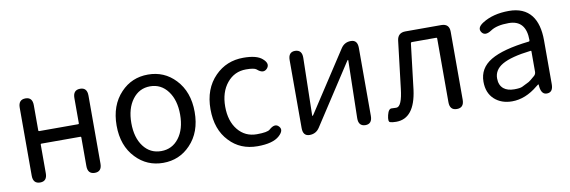

<svg xmlns="http://www.w3.org/2000/svg" viewBox="-46 -882 3623 1221"><g transform="rotate(-10 1765.5 -272.0)"><path d="M138 0Q92 0 92 -52V-491Q92 -543 138 -543Q183 -543 183 -491V-328Q183 -323 188 -323H440Q445 -323 445 -328V-491Q445 -543 491 -543Q536 -543 536 -491V-52Q536 0 491 0Q445 0 445 -52V-237Q445 -242 440 -242H188Q183 -242 183 -237V-52Q183 0 138 0Z M755 -62Q679 -141 679 -271.5Q679 -402 755 -482Q826 -557 931 -557Q1036 -557 1107 -482Q1183 -402 1183 -271.5Q1183 -141 1107 -62Q1036 13 931 13Q826 13 755 -62ZM817 -120Q860 -63 931 -63Q1002 -63 1045.5 -120Q1089 -177 1089 -271Q1089 -365 1045.5 -423Q1002 -481 931.5 -481Q861 -481 817.5 -423Q774 -365 774 -271Q774 -177 817 -120Z M1540 13Q1429 13 1359 -62Q1285 -139 1285 -270.5Q1285 -402 1364 -482Q1438 -557 1547 -557Q1633 -557 1668 -526Q1708 -492 1683 -463Q1657 -434 1618 -469Q1604 -481 1551 -481Q1476 -481 1428 -422.5Q1380 -364 1380 -270.5Q1380 -177 1426.5 -120Q1473 -63 1548 -63Q1617 -63 1633 -78Q1672 -113 1696 -86Q1720 -60 1681 -25Q1639 13 1540 13Z M1878 0Q1835 0 1835 -52V-491Q1835 -543 1879 -543Q1924 -542 1923 -490L1915 -121Q1915 -116 1917 -116Q1919 -116 1926 -127L2174 -507Q2197 -543 2239 -543Q2282 -543 2282 -491V-52Q2282 0 2238 0Q2193 -1 2194 -53L2202 -423Q2202 -428 2200 -428Q2198 -428 2191 -417L1943 -36Q1920 0 1878 0Z M2435 13Q2411 13 2396 8.5Q2381 4 2391 -38Q2401 -79 2422 -76Q2427 -75 2451 -75Q2487 -75 2500 -191L2536 -493Q2542 -543 2592 -543H2823Q2875 -543 2875 -491V-52Q2875 0 2829 0Q2783 0 2783 -52V-464Q2783 -469 2778 -469H2621Q2614 -469 2613 -462L2578 -168Q2554 13 2435 13Z M3184 13Q3114 13 3069.5 -28Q3025 -69 3025 -141Q3025 -229 3104.5 -276.5Q3184 -324 3353 -343Q3359 -344 3359 -351Q3359 -481 3247 -481Q3170 -481 3130 -454Q3086 -425 3066 -455Q3046 -485 3090 -513Q3159 -557 3262 -557Q3358 -557 3406 -496Q3450 -439 3450 -334V-51Q3450 0 3413 2Q3376 5 3369 -46L3368 -58Q3367 -65 3365.5 -65Q3364 -65 3351 -54Q3270 13 3184 13ZM3210 -60Q3248 -60 3262 -67Q3285 -78 3308 -90Q3317 -95 3348 -122Q3359 -132 3359 -147V-279Q3359 -284 3354 -283Q3226 -268 3168 -234Q3114 -202 3114 -147Q3114 -103 3142 -80Q3167 -60 3210 -60Z"/></g></svg>

Font: Resource Han Rounded JP
Style: Regular
Weight: 400
Designer: Cyano Hao (round all glyphs); Ryoko NISHIZUKA 西塚涼子 (kana, bopomofo & ideographs); Paul D. Hunt (Latin, Greek & Cyrillic)
Foundry: Cyano Hao
Version: 0.990